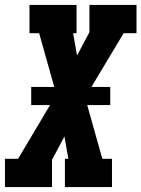

<svg xmlns="http://www.w3.org/2000/svg" viewBox="-31 -755 571 775"><path d="M-11 0V-114H42L171 -331H95V-404H188L127 -621H88V-735H278V-621H264L280 -531L330 -625V-735H520V-621H468L338 -404H414V-331H321L382 -114H421V0H231V-114H245L229 -204L179 -110V0Z"/></svg>

Font: Iosevka Slab Heavy
Style: Italic
Weight: 900
Italic angle: -9°
Monospace: yes
Designer: Belleve Invis
Foundry: Belleve Invis
Version: Version 11.1.0; ttfautohint (v1.8.3)